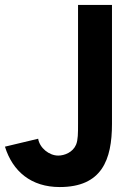

<svg xmlns="http://www.w3.org/2000/svg" viewBox="-20 -740 553 775"><path d="M221 15C390.5 15 432 -94 432 -240V-720H295V-240C295 -203 295 -175 287 -156C274 -125 240 -112 215 -112C178 -112 140 -143 134 -180L0 -148C31 -48 106 15 221 15Z"/></svg>

Font: Vela Sans ExtBd
Style: Regular
Weight: 800
Designer: Principal design: Mikhail Sharanda - project Manrope.
Design modification: Ravid Balaliev
Foundry: Mikhail Sharanda
Version: Version 1.001